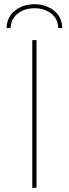

<svg xmlns="http://www.w3.org/2000/svg" viewBox="-20 -890 326 910"><path d="M133 0V-700H153V0ZM11 -757Q13 -810 51 -840Q89 -870 143 -870Q197 -870 235.5 -840Q274 -810 275 -757H256Q255 -801 222.5 -826Q190 -851 143 -851Q97 -851 64.5 -826Q32 -801 30 -757Z"/></svg>

Font: Montserrat Thin
Style: Regular
Weight: 100
Designer: Julieta Ulanovsky
Foundry: Julieta Ulanovsky
Version: Version 9.000